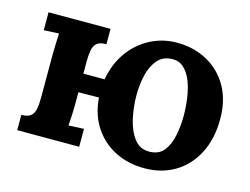

<svg xmlns="http://www.w3.org/2000/svg" viewBox="-79 -643 1023 787"><g transform="rotate(15 433.0 -250.0)"><path d="M586 16Q517 16 461.5 -12Q406 -40 371.5 -92.5Q337 -145 332 -216L245 -215V-161Q245 -147 244 -121.5Q243 -96 241 -73L306 -76V0H43V-65Q71 -65 83.5 -76Q96 -87 99.5 -107.5Q103 -128 103 -154V-339Q103 -353 104 -379Q105 -405 106 -427L42 -424V-500H305V-435Q277 -435 264.5 -424Q252 -413 248.5 -393Q245 -373 245 -346V-294H335Q347 -362 382.5 -411.5Q418 -461 470.5 -488.5Q523 -516 583 -516Q655 -516 712 -485Q769 -454 802 -396.5Q835 -339 835 -259Q835 -175 803 -113Q771 -51 715 -17.5Q659 16 586 16ZM590 -55Q630 -56 650.5 -83Q671 -110 679 -151Q687 -192 687 -234Q687 -271 681.5 -309Q676 -347 664 -378Q652 -409 631.5 -428Q611 -447 581 -446Q542 -445 519.5 -418Q497 -391 487.5 -350.5Q478 -310 478 -266Q478 -215 489 -166Q500 -117 524.5 -85.5Q549 -54 590 -55Z"/></g></svg>

Font: Lora
Style: Weight 700
Weight: 700
Designer: Olga Karpushina, Alexei Vanyashin (Cyrillic)
Foundry: Cyreal
Version: Version 3.001